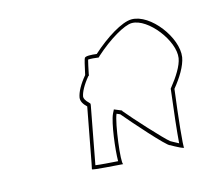

<svg xmlns="http://www.w3.org/2000/svg" viewBox="-85 -982 910 785"><g transform="rotate(-15 370.5 -589.5)"><path d="M243 -617C241 -602 249 -588 264 -574C241 -455 218 -325 216 -321C214 -316 328 -310 345 -308C335 -314 356 -479 372 -514L386 -508C420 -467 536 -335 550 -333C540 -340 587 -310 603 -308C599 -312 612 -436 627 -551C658 -589 685 -632 691 -668C703 -748 611 -871 531 -871C490 -871 418 -826 357 -771C334 -774 310 -775 306 -768C304 -766 297 -739 289 -700C263 -669 247 -640 243 -617ZM258 -617C261 -635 275 -662 300 -692L304 -695V-699C309 -726 315 -749 317 -758C327 -759 347 -757 361 -755L367 -761C427 -815 496 -856 528 -856C597 -856 687 -739 676 -668C671 -637 645 -596 615 -559L612 -555V-551C601 -465 591 -374 588 -331C570 -340 563 -345 555 -349C532 -367 428 -481 398 -518L397 -521L366 -534L358 -518C342 -484 328 -373 328 -325C299 -327 254 -330 234 -333C241 -369 260 -474 279 -573L280 -581L276 -586C262 -599 257 -610 258 -617Z"/></g></svg>

Font: Ampere
Style: OuLnIta
Weight: 400
Version: Version 1